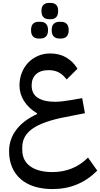

<svg xmlns="http://www.w3.org/2000/svg" viewBox="-20 -987 684 1311"><path d="M339 304Q271 304 216 287Q161 270 122.5 237Q84 204 63 155.5Q42 107 42 45Q42 -35 90.5 -100Q139 -165 233 -208V-213Q174 -249 143.5 -298Q113 -347 113 -404Q113 -449 128.5 -489Q144 -529 172 -558.5Q200 -588 238.5 -605Q277 -622 323 -622Q386 -622 433 -594Q480 -566 509 -518L435 -444Q411 -477 381.5 -492.5Q352 -508 312 -508Q256 -508 226 -480Q196 -452 196 -404Q196 -346 238.5 -319Q281 -292 355 -292Q378 -292 404.5 -295Q431 -298 461 -303L541 -317L560 -214L428 -188Q275 -159 203.5 -109.5Q132 -60 132 18V35Q132 110 187 149Q242 188 339 188Q407 188 468.5 164Q530 140 581 89L644 178Q519 304 339 304ZM384 -724Q361 -724 347 -738Q333 -752 333 -781Q333 -811 347 -824.5Q361 -838 384 -838H398Q421 -838 435 -824.5Q449 -811 449 -781Q449 -752 435 -738Q421 -724 398 -724ZM242 -724Q219 -724 205.5 -738Q192 -752 192 -781Q192 -811 205.5 -824.5Q219 -838 242 -838H257Q280 -838 294 -824.5Q308 -811 308 -781Q308 -752 294 -738Q280 -724 257 -724ZM313 -856Q291 -856 277 -869.5Q263 -883 263 -912Q263 -941 277 -954Q291 -967 313 -967H328Q350 -967 363.5 -954Q377 -941 377 -912Q377 -883 363.5 -869.5Q350 -856 328 -856Z"/></svg>

Font: IBM Plex Sans Arabic Medium
Style: Regular
Weight: 500
Designer: Mike Abbink, Paul van der Laan, Pieter van Rosmalen, Wael Morcos, Khajak Apelian
Foundry: Bold Monday
Version: Version 1.1